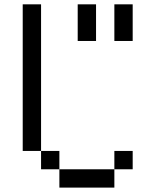

<svg xmlns="http://www.w3.org/2000/svg" viewBox="-20 -853 707 873"><path d="M83.3 -166.7V-833.3H166.7V-166.7ZM166.7 -166.7H250V-83.3H166.7ZM250 -83.3H500V0H250ZM333.3 -833.3H416.7V-666.7H333.3ZM500 -83.3V-166.7H583.3V-83.3ZM500 -833.3H583.3V-666.7H500Z"/></svg>

Font: Galmuri11 Condensed
Style: Regular
Weight: 400
Width: 3
Designer: Lee Minseo (quiple)
Version: Version 2.399;hotconv 1.1.1;makeotfexe 2.6.0 DEVELOPMENT